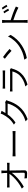

<svg xmlns="http://www.w3.org/2000/svg" viewBox="2556 -3402 888 6040"><g transform="rotate(-90 3000.0 -382.0)"><path d="M652.8 -699.2 655.4 -557Q661.4 -151.4 662 -52.2Q663 -13.4 640 6.9Q617 27.2 572.4 27.2Q505 27.2 413 21.2L407 -58.2Q478.4 -46.4 548 -46.4Q569 -46.4 577.4 -55.6Q585.8 -64.8 585.8 -86Q585.8 -232 583.4 -428.6Q581 -625.2 577.2 -699.2Q573.8 -756 568.6 -781.6H658Q652.4 -737.4 652.8 -699.2ZM214.6 -601.2H813.4Q834.4 -601.2 857.3 -602.9Q880.2 -604.6 897.8 -607V-524.8Q839.4 -527.4 816 -527.6H216.2Q174 -527.6 123.2 -524.4V-606Q145.2 -603.8 168.9 -602.5Q192.6 -601.2 214.6 -601.2ZM558.6 -541.8 597.6 -542.4 598.6 -477.4Q560 -416.6 488.5 -342.3Q417 -268 326.5 -197.3Q236 -126.6 143.2 -77.4L88.2 -140.2Q189.2 -188.8 283 -259.4Q376.8 -330 448.5 -404.4Q520.2 -478.8 558.6 -541.8Z M1240.6 -425.8H1789.2Q1834.4 -425.8 1878.8 -430L1896.2 -431.2V-337L1869.2 -339Q1826.4 -341.4 1790 -341.4H1240.6Q1164 -341.4 1102.8 -337V-431.2Q1175.8 -425.8 1240.6 -425.8Z M2847.2 -573.2Q2825.2 -490.2 2779.1 -397.7Q2733 -305.2 2670.2 -228.4Q2599.2 -141.2 2503 -74Q2406.8 -6.8 2272.2 42.8L2202.6 -20.4Q2333.2 -58.4 2431.1 -122.2Q2529 -186 2602 -271.2Q2658.2 -338 2702.3 -426.1Q2746.4 -514.2 2762 -586H2389.6L2421.2 -655H2741.8Q2761.2 -655 2777.5 -657.3Q2793.8 -659.6 2805.6 -664L2870.2 -625.6Q2857.6 -603.8 2847.2 -573.2ZM2491 -699Q2440.8 -603 2360.1 -507.9Q2279.4 -412.8 2167.4 -339L2100.2 -388.8Q2216.4 -457.6 2295 -550.1Q2373.6 -642.6 2415.2 -728.2Q2422.8 -741.4 2431.9 -764.3Q2441 -787.2 2445.8 -805.6L2534.8 -776.4Q2513.4 -741 2491 -699Z M3320.6 -738.8H3714.8Q3770.6 -738.8 3804 -743.2V-663.2Q3765.6 -666.4 3712.8 -666.4H3320.6Q3271 -666.4 3231.8 -663.2V-743.2Q3266.6 -738.8 3320.6 -738.8ZM3863.4 -452.4Q3842.6 -372 3806.4 -298.7Q3770.2 -225.4 3717.6 -168.2Q3644 -87.4 3554.7 -38.2Q3465.4 11 3359.8 40L3300.4 -28.2Q3406.8 -49.8 3497.5 -97.2Q3588.2 -144.6 3652.4 -212Q3696 -258 3726.9 -317.7Q3757.8 -377.4 3772.6 -436.2H3238.4Q3193.8 -436.2 3141.8 -432.8V-513.6Q3203.6 -508.2 3238.4 -508.2H3767.2Q3804.2 -508.2 3821.6 -515.4L3876.6 -482Q3866.2 -461.6 3863.4 -452.4Z M4480.2 -525 4420.2 -463.6Q4380.2 -505.2 4302.5 -571.3Q4224.8 -637.4 4171.6 -673L4225.8 -731.2Q4279.6 -695.4 4359.7 -630.7Q4439.8 -566 4480.2 -525ZM4543.8 -208.4Q4653.8 -277 4741.7 -377.2Q4829.6 -477.4 4875.4 -574.8L4922.2 -492.6Q4867.8 -393.6 4781.8 -299.7Q4695.8 -205.8 4587.6 -138.4Q4502.8 -84.2 4406.5 -43.9Q4310.2 -3.6 4193.6 18.4L4142.6 -60.8Q4264.8 -79 4363.5 -117.7Q4462.2 -156.4 4543.8 -208.4Z M5746.2 -567.6 5690.4 -541.8Q5671 -582 5648 -621.8Q5625 -661.6 5600.8 -694.4L5655.2 -718Q5716.6 -626.4 5746.2 -567.6ZM5868.6 -620 5814.2 -593.4Q5794 -633.6 5770.4 -672.2Q5746.8 -710.8 5722 -743.4L5774.6 -767.8Q5796.2 -740 5824.1 -696.6Q5852 -653.2 5868.6 -620ZM5306.2 -656.8Q5306.2 -720.2 5299 -760.4H5393.6L5391.6 -743.6Q5386.8 -687.2 5386.8 -656.8L5387.6 -74.6Q5387.6 -49 5389.1 -15Q5390.6 19 5393 42.8H5300.6Q5303.2 20.4 5304.7 -12.8Q5306.2 -46 5306.2 -74.6ZM5814.2 -327.2 5780.4 -246.2Q5700 -289.4 5579.7 -337.3Q5459.4 -385.2 5370 -412.4V-497Q5470 -467.6 5600.4 -418Q5730.8 -368.4 5814.2 -327.2Z"/></g></svg>

Font: 寒蝉端黑体 Light
Style: Regular
Weight: 300
Designer: ChillDuanSans {Warren2060}; 
Source Han Sans {Ryoko NISHIZUKA 西塚涼子 (kana, bopomofo & ideographs); Paul D. Hunt (Latin, G
Foundry: ChillType&Adobe
Version: Version 1.300;Glyphs 3.3 (3306)